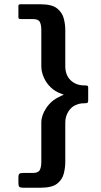

<svg xmlns="http://www.w3.org/2000/svg" viewBox="-20 -765 471 897"><path d="M66 90V64Q66 50 71 46.5Q76 43 88 43H133Q159 43 166 29Q173 15 173 -8V-192Q173 -226 196.5 -261Q220 -296 258 -313Q263 -316 268.5 -318.5Q274 -321 278 -322Q276 -323 273.5 -324.5Q271 -326 267 -327Q239 -336 217.5 -356.5Q196 -377 184.5 -403.5Q173 -430 173 -456V-625Q173 -649 166 -662.5Q159 -676 133 -676H76Q69 -676 67.5 -679Q66 -682 66 -685V-737Q66 -740 67.5 -742.5Q69 -745 76 -745H170Q223 -745 247 -725.5Q271 -706 278 -678.5Q285 -651 285 -625V-456Q285 -414 310 -390Q335 -366 374 -366Q384 -366 388 -364.5Q392 -363 392 -357V-297Q392 -292 390.5 -287.5Q389 -283 381 -283Q358 -283 343.5 -278Q329 -273 322 -268Q306 -257 295.5 -237Q285 -217 285 -192V-8Q285 18 278 46Q271 74 247 93Q223 112 170 112H88Q74 112 70 107.5Q66 103 66 90Z"/></svg>

Font: Glory SemiBold
Style: Regular
Weight: 600
Designer: Robert Leuschke
Foundry: Robert Leuschke
Version: Version 1.011